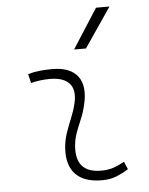

<svg xmlns="http://www.w3.org/2000/svg" viewBox="-56 -841 697 896"><g transform="rotate(-5 293.0 -392.5)"><path d="M495.1 -66.9 510.3 -31.2Q483.4 -14.2 453.9 -2.2Q424.3 9.8 385.7 9.8Q303.2 9.8 262.7 -31.7Q222.2 -73.2 227.1 -153.3Q229.5 -189.9 241.2 -224.4Q252.9 -258.8 266.6 -291.5Q280.3 -324.2 287.6 -355Q303.7 -417.5 276.6 -450Q249.5 -482.4 184.6 -482.4Q138.2 -482.4 95.2 -471.2L85 -513.7Q113.8 -522 142.6 -524.7Q171.4 -527.3 200.2 -527.3Q283.2 -527.3 318.6 -480.7Q354 -434.1 332 -345.2Q323.7 -310.5 310.8 -280.5Q297.9 -250.5 287.1 -221.2Q276.4 -191.9 273.9 -157.7Q265.6 -35.2 385.3 -35.2Q416 -35.2 439.5 -42.5Q462.9 -49.8 495.1 -66.9ZM308.6 -609.4 427.7 -794.9H490.7L364.3 -609.4Z"/></g></svg>

Font: Cascadia Mono NF ExtraLight
Style: Italic
Weight: 200
Italic angle: -10°
Monospace: yes
Designer: Aaron Bell
Foundry: Saja Typeworks
Version: Version 2404.023; ttfautohint (v1.8.4)